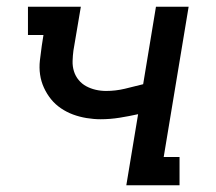

<svg xmlns="http://www.w3.org/2000/svg" viewBox="-20 -550 640 570"><path d="M355 0 390 -211Q363 -205 335 -200.5Q307 -196 279 -196Q258 -196 237 -199.5Q216 -203 197 -210Q178 -217 161 -228.5Q144 -240 131.5 -255.5Q119 -271 110.5 -289.5Q102 -308 99 -328.5Q96 -349 98.5 -371Q101 -393 104 -414L109 -446H63V-530H220L198 -400Q196 -385 195.5 -369Q195 -353 199.5 -338.5Q204 -324 213.5 -312.5Q223 -301 236 -294Q249 -287 264 -283.5Q279 -280 295 -280Q323 -280 350.5 -286.5Q378 -293 405 -300L443 -530H540L466 -84H513V0Z"/></svg>

Font: Iosevka Slab Medium Extended
Style: Italic
Weight: 500
Width: 7
Italic angle: -9°
Monospace: yes
Designer: Belleve Invis
Foundry: Belleve Invis
Version: Version 11.1.0; ttfautohint (v1.8.3)